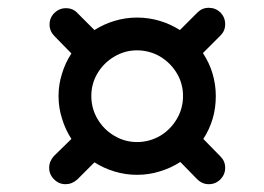

<svg xmlns="http://www.w3.org/2000/svg" viewBox="-20 -593 676 492"><path d="M148 -121C159 -121 169 -125 178 -133C178 -133 222 -177 222 -177C222 -177 222 -177 222 -177C238 -167 255 -159 273.5 -153.5C292 -148 311 -145 331 -145C331 -145 331 -145 331 -145C351.5 -145 371.5 -148 390 -154C408.5 -159.5 426 -167.5 442 -178C442 -178 485 -134 485 -134C485 -134 485 -134 485 -134C493.5 -125.5 503.5 -121 515 -121C515 -121 515 -121 515 -121C526.5 -121 536.5 -125 545 -133.5C553 -142 557 -151.5 557 -163C557 -163 557 -163 557 -163C557 -174.5 553 -184 545 -192C545 -192 501 -237 501 -237C501 -237 501 -237 501 -237C511.5 -253 519.5 -270.5 525 -289C530.5 -307.5 533 -327 533 -347C533 -347 533 -347 533 -347C533 -367 530 -386.5 524.5 -405C519 -423.5 510.5 -441 500 -457C500 -457 545 -502 545 -502C545 -502 545 -502 545 -502C553 -510 557 -519.5 557 -531C557 -531 557 -531 557 -531C557 -542.5 553 -552.5 545 -561C536.5 -569 526.5 -573 515 -573C515 -573 515 -573 515 -573C503.5 -573 494 -569 486 -561C486 -561 441 -516 441 -516C441 -516 441 -516 441 -516C425 -526 408 -534 389.5 -539.5C371 -545 351.5 -548 331 -548C331 -548 331 -548 331 -548C311 -548 292 -545 273.5 -539.5C255 -534 238 -526 222 -516C222 -516 179 -559 179 -559C179 -559 179 -559 179 -559C171.5 -567.5 161.5 -572 149 -572C149 -572 149 -572 149 -572C137.5 -572 128 -568 119.5 -560C111 -551.5 107 -541.5 107 -530C107 -530 107 -530 107 -530C107 -518.5 111.5 -508.5 120 -500C120 -500 163 -456 163 -456C163 -456 163 -456 163 -456C152.5 -440 144.5 -423 139 -404.5C133 -386 130 -367 130 -347C130 -347 130 -347 130 -347C130 -327 133 -307.5 139 -289C144.5 -270.5 152.5 -253 163 -237C163 -237 118 -193 118 -193C118 -193 118 -193 118 -193C110 -184 106 -174 106 -163C106 -163 106 -163 106 -163C106 -151.5 110 -142 118.5 -133.5C127 -125 136.5 -121 148 -121C148 -121 148 -121 148 -121ZM331 -229C310 -229 290.5 -234.5 273 -245C255 -255.5 240.5 -270 230 -288C219.5 -305.5 214 -325.5 214 -347C214 -347 214 -347 214 -347C214 -368.5 219.5 -388 230 -405.5C240.5 -423 255 -437.5 273 -448C290.5 -458.5 310 -464 331 -464C331 -464 331 -464 331 -464C352.5 -464 372.5 -458.5 390.5 -448C408 -437.5 422.5 -423 433 -405.5C443.5 -388 449 -368.5 449 -347C449 -347 449 -347 449 -347C449 -325.5 443.5 -305.5 433 -288C422.5 -270 408 -255.5 390.5 -245C372.5 -234.5 352.5 -229 331 -229C331 -229 331 -229 331 -229Z"/></svg>

Font: Jura-Fortis-Bold
Style: Bold
Weight: 500
Designer: Daniel Johnson, Alexei Vanyashin, Mirko Velimirovic
Foundry: Daniel Johnson
Version: ""